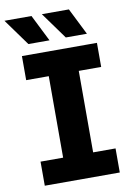

<svg xmlns="http://www.w3.org/2000/svg" viewBox="-118 -961 698 1021"><g transform="rotate(-10 231.5 -450.5)"><path d="M323 -570V-130H444V0H39V-130H161V-570H39V-700H444V-570ZM-20 -901H126L198 -757H84ZM182 -901H328L400 -757H286Z"/></g></svg>

Font: Montserrat Alternates
Style: Bold
Weight: 700
Designer: Julieta Ulanovsky
Foundry: Julieta Ulanovsky
Version: Version 7.200